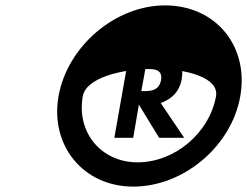

<svg xmlns="http://www.w3.org/2000/svg" viewBox="-20 -1281 916 712"><path d="M197 -924C165 -740 290 -589 474 -589C662 -589 839 -740 871 -924C904 -1110 780 -1261 592 -1261C408 -1261 230 -1110 197 -924ZM287 -924C311 -1060 805 -1060 781 -924C757 -789 629 -679 490 -679C356 -679 263 -789 287 -924ZM459 -1081 404 -770H474L495 -893L570 -770H663L576 -899C616 -913 646 -941 654 -989C665 -1049 628 -1081 569 -1081ZM504 -943 519 -1025H529C555 -1025 584 -1022 577 -983C570 -946 540 -943 514 -943Z"/></svg>

Font: Hussar Dziwak
Style: Kur
Weight: 400
Version: Version 1.022